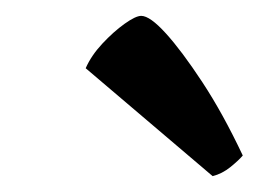

<svg xmlns="http://www.w3.org/2000/svg" viewBox="-20 -787 326 242"><path d="M248 -565 88 -701Q95 -717 109 -732Q123 -747 137 -757Q151 -767 158 -767Q169 -767 189 -745Q209 -723 235 -683.5Q261 -644 286 -591Q281 -585 270.5 -576.5Q260 -568 248 -565Z"/></svg>

Font: Texturina Medium 12pt SemiBold
Style: Italic
Weight: 600
Italic angle: -11°
Version: Version 1.002